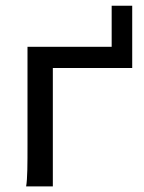

<svg xmlns="http://www.w3.org/2000/svg" viewBox="-20 -665 514 685"><path d="M168.5 0V-422.4H451.7V-644.5H378.4V-498H78.1V-148.4C78.1 -81.1 78.1 -27.3 73.2 0Z"/></svg>

Font: Andika
Style: Regular
Weight: 400
Designer: Victor Gaultney, Annie Olsen, Julie Remington, Don Collingsworth, Eric Hays
Foundry: SIL International
Version: Version 1.000